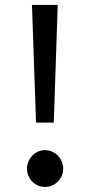

<svg xmlns="http://www.w3.org/2000/svg" viewBox="-20 -735 359 765"><path d="M123.5 -246.6 107.4 -715.3H210L194.3 -246.6ZM159.7 9.8Q144 9.8 130.9 3.9Q117.7 -2 108.2 -12Q98.6 -22 93 -35.2Q87.4 -48.3 87.4 -62.5Q87.4 -77.1 93 -90.6Q98.6 -104 108.2 -114.3Q117.7 -124.5 130.9 -130.6Q144 -136.7 159.7 -136.7Q174.8 -136.7 188.2 -130.6Q201.7 -124.5 211.2 -114.3Q220.7 -104 226.3 -90.6Q231.9 -77.1 231.9 -62.5Q231.9 -48.3 226.3 -35.2Q220.7 -22 211.2 -12Q201.7 -2 188.2 3.9Q174.8 9.8 159.7 9.8Z"/></svg>

Font: Proza Libre
Style: Regular
Weight: 400
Designer: Jasper de Waard
Foundry: Jasper de Waard
Version: Version 1.001; ttfautohint (v1.4.1.8-43bc)